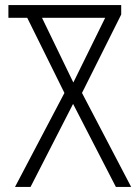

<svg xmlns="http://www.w3.org/2000/svg" viewBox="-20 -734 545 754"><path d="M39 0 233 -369 87 -664H13V-714H456V-677L302 -369L495 0H435L267 -326L100 0ZM268 -410 393 -664H145Z"/></svg>

Font: Noto Sans Georgian Condensed Light
Style: Regular
Weight: 300
Width: 3
Designer: Monotype Design Team, Akaki Razmadze
Foundry: Google LLC
Version: Version 2.005; ttfautohint (v1.8.4.7-5d5b)